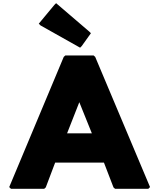

<svg xmlns="http://www.w3.org/2000/svg" viewBox="-20 -1181 1000 1208"><path d="M322 -1150 224 -1032 235 -1021 484 -881 494 -891 552 -972 542 -982 333 -1161ZM569 -832H391L381 -823L38 -4L49 7H258L268 -2L327 -158H634L694 -2L704 7H913L924 -4L579 -823ZM402 -342 479 -538 558 -342Z"/></svg>

Font: Hussar Woodtype
Style: Ultra
Weight: 900
Foundry: Cannot Into Space Fonts
Version: Version 1.07